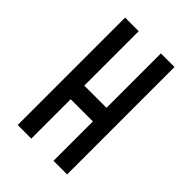

<svg xmlns="http://www.w3.org/2000/svg" viewBox="-219 -849 948 948"><g transform="rotate(45 255.5 -375.0)"><path d="M83 0V-750H178V-370H333V-750H428V0H333V-275H178V0Z"/></g></svg>

Font: Mohave Light Medium
Style: Regular
Weight: 500
Version: Version 2.003